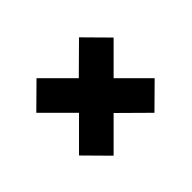

<svg xmlns="http://www.w3.org/2000/svg" viewBox="-89 -601 655 655"><g transform="rotate(45 238.5 -273.5)"><path d="M425 -172 341 -89 238 -192 135 -89 52 -173 154 -275 56 -374 140 -457 238 -359 337 -458 420 -374 322 -275Z"/></g></svg>

Font: PTCRaleway
Style: Bold
Weight: 700
Designer: Matt McInerney, Pablo Impallari, Rodrigo Fuenzalida
Foundry: Matt McInerney, Pablo Impallari, Rodrigo Fuenzalida
Version: Version 3.000g; ttfautohint (v1.5) -l 8 -r 28 -G 28 -x 14 -D